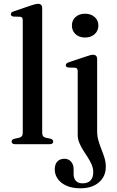

<svg xmlns="http://www.w3.org/2000/svg" viewBox="-20 -757 614 1008"><path d="M201.5 -715.5V-60.5Q201.5 -48.5 206.2 -42.2Q211 -36 220 -34L244.5 -29Q252 -26.5 255.8 -23Q259.5 -19.5 259.5 -14Q259.5 -7.5 254.8 -3.8Q250 0 240.5 0H59.5Q50 0 45.5 -3.8Q41 -7.5 41 -14Q41 -19 44.5 -22.8Q48 -26.5 56 -28.5L81 -34Q90 -36.5 94.8 -42.2Q99.5 -48 99.5 -60V-650Q99.5 -659.5 96.2 -664Q93 -668.5 85.5 -669L50.5 -670Q43 -671.5 40 -674.5Q37 -677.5 37 -682Q37 -688 40.5 -691.5Q44 -695 53.5 -698L143.5 -728.5Q157.5 -733.5 165.8 -735.2Q174 -737 179.5 -737Q190.5 -737 196 -731.2Q201.5 -725.5 201.5 -715.5ZM490 -68Q490 -41.5 497 -18Q504 5.5 513 28Q522 50.5 528.8 72.8Q535.5 95 535.5 118.5Q535.5 169 499.5 200.2Q463.5 231.5 402.5 231.5Q359 231.5 329 218Q299 204.5 283.2 182Q267.5 159.5 267.5 133Q267.5 105 281.2 90.8Q295 76.5 318 76.5Q340 76.5 353.2 91.8Q366.5 107 366.5 132V156.5Q366.5 180.5 378.8 193Q391 205.5 414 205.5Q441 205.5 455.2 190.5Q469.5 175.5 469.5 147Q469.5 126.5 461.2 107.2Q453 88 440.8 69.2Q428.5 50.5 416.5 31.5Q404.5 12.5 396.2 -7.5Q388 -27.5 388 -49V-382Q388 -392 384.8 -396.2Q381.5 -400.5 374 -401.5L339 -402.5Q331.5 -403.5 328.5 -406.8Q325.5 -410 325.5 -414.5Q325.5 -420 329 -423.5Q332.5 -427 342 -430.5L432 -460.5Q446 -465.5 454.2 -467.5Q462.5 -469.5 468.5 -469.5Q479.5 -469.5 484.8 -463.5Q490 -457.5 490 -447.5ZM426.5 -560Q395.5 -560 376.5 -577.8Q357.5 -595.5 357.5 -623Q357.5 -650.5 376.8 -667.8Q396 -685 426.5 -685Q457.5 -685 477 -667.5Q496.5 -650 496.5 -623Q496.5 -595.5 477 -577.8Q457.5 -560 426.5 -560Z"/></svg>

Font: Fraunces 48pt
Style: Regular
Weight: 400
Version: Version 1.000;[b76b70a41]